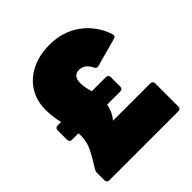

<svg xmlns="http://www.w3.org/2000/svg" viewBox="-199 -893 1039 1039"><g transform="rotate(-45 320.5 -374.0)"><path d="M48 0Q40 0 35 -5Q30 -10 30 -18V-76Q30 -88 37 -99Q82 -171 96.5 -205Q111 -239 111 -280Q111 -292 110 -298H60Q52 -298 47 -303Q42 -308 42 -316V-390Q42 -398 47 -403Q52 -408 60 -408H87Q74 -462 74 -514Q74 -583 107 -636Q140 -689 200 -718.5Q260 -748 338 -748Q438 -748 513 -694.5Q588 -641 620 -547Q621 -544 621 -539Q621 -527 608 -524L444 -479Q442 -478 438 -478Q427 -478 421 -491Q398 -539 354 -539Q331 -539 320 -524Q309 -509 309 -482Q309 -456 322 -408H431Q439 -408 444 -403Q449 -398 449 -390V-316Q449 -308 444 -303Q439 -298 431 -298H330Q321 -250 291 -214H577Q585 -214 590 -209Q595 -204 595 -196V-18Q595 -10 590 -5Q585 0 577 0Z"/></g></svg>

Font: LINE Seed Sans TH App Heavy
Style: Regular
Weight: 900
Designer: Dalton Maag Ltd | Thai characters by Cadson Demak Co.,Ltd.
Foundry: Dalton Maag Ltd
Version: Version 1.003